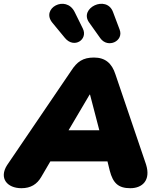

<svg xmlns="http://www.w3.org/2000/svg" viewBox="-38 -981 831 1011"><path d="M75 10C124 10 157 -11 179 -49L227 -131H528L540 -82C557 -17 585 10 648 10C712 10 757 -32 731 -115L570 -589C551 -649 515 -678 457 -678C399 -678 368 -657 336 -607L-1 -111C-44 -43 -1 10 75 10ZM434 -483H436L485 -295H323ZM431 -863 490 -780C530 -724 615 -765 592 -825L557 -918C523 -1009 377 -939 431 -863ZM238 -861 304 -781C352 -723 427 -773 398 -831L355 -918C309 -1010 175 -937 238 -861Z"/></svg>

Font: SN Pro Black
Style: Italic
Weight: 900
Italic angle: -9°
Designer: Tobias Whetton
Foundry: Supernotes
Version: Version 1.001;Glyphs 3.2 (3249)